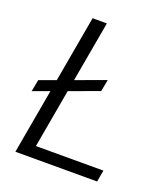

<svg xmlns="http://www.w3.org/2000/svg" viewBox="-130 -792 774 885"><g transform="rotate(20 257.0 -350.0)"><path d="M23 -288 34 -346 335 -456 324 -398ZM48 0 172 -700H242L128 -57H459L449 0Z"/></g></svg>

Font: DM Sans 36pt Light
Style: Italic
Weight: 300
Italic angle: -10°
Designer: Colophon Foundry, Jonny Pinhorn
Foundry: Colophon Foundry
Version: Version 4.004;gftools[0.9.30]